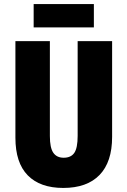

<svg xmlns="http://www.w3.org/2000/svg" viewBox="-20 -917 628 947"><path d="M533 -242Q533 -118 471 -54Q409 10 292 10Q178 10 117 -52Q56 -114 56 -238V-714H226V-246Q226 -188 243 -163.5Q260 -139 294 -139Q330 -139 346.5 -163Q363 -187 363 -247V-714H533ZM443 -897V-782H146V-897Z"/></svg>

Font: Noto Sans Sinhala UI ExtraCondensed Black
Style: Regular
Weight: 900
Width: 2
Designer: Jelle Bosma - Monotype Design Team
Foundry: Monotype Imaging Inc.
Version: Version 2.006; ttfautohint (v1.8.4.7-5d5b)